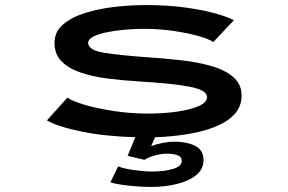

<svg xmlns="http://www.w3.org/2000/svg" viewBox="-20 -532 1140 759"><path d="M578 207Q554 207 521.8 204.8Q489.5 202.5 460.2 198.2Q431 194 416.5 188.5L447 126Q471.5 135 510.8 140.5Q550 146 581.5 146Q629.5 146 664 135.8Q698.5 125.5 698.5 104Q698.5 87.5 681.2 81.5Q664 75.5 639.5 75.5Q616 75.5 589.8 83.2Q563.5 91 551.5 100L484.5 84L515 10.5Q393 7 299.8 -12.5Q206.5 -32 165.5 -56L246.5 -146Q267 -131.5 317 -117Q367 -102.5 432.2 -92.8Q497.5 -83 564 -83Q627.5 -83 680.8 -90.8Q734 -98.5 766.2 -113Q798.5 -127.5 798.5 -148Q798.5 -176 729.5 -189.2Q660.5 -202.5 529.5 -210Q464 -214 404 -221.8Q344 -229.5 297 -245.8Q250 -262 222.8 -290Q195.5 -318 195.5 -362.5Q195.5 -406.5 229.5 -435.5Q263.5 -464.5 318 -481.2Q372.5 -498 435.5 -505Q498.5 -512 556.5 -512Q643 -512 713.2 -502.2Q783.5 -492.5 832.8 -478.5Q882 -464.5 904.5 -452L823 -365.5Q806 -378 763 -390Q720 -402 664 -410Q608 -418 551.5 -418Q512 -418 472.5 -414.5Q433 -411 400.2 -404Q367.5 -397 348 -386.8Q328.5 -376.5 328.5 -362.5Q328.5 -334 389.8 -323.8Q451 -313.5 564.5 -305.5Q627.5 -301.5 692.8 -294.2Q758 -287 812.8 -271.8Q867.5 -256.5 901.2 -228.2Q935 -200 935 -154Q935 -110 905.8 -79.2Q876.5 -48.5 827.2 -29.5Q778 -10.5 717 -1Q656 8.5 593 10.5L577.5 45.5Q597.5 38 622.8 33Q648 28 668.5 28Q718 28 751.2 44.5Q784.5 61 784.5 101.5Q784.5 136.5 755.8 160Q727 183.5 679.8 195.2Q632.5 207 578 207Z"/></svg>

Font: Trispace Expanded Medium
Style: Regular
Weight: 500
Width: 7
Designer: Tyler Finck
Foundry: Etcetera Type Company
Version: Version 1.210; ttfautohint (v1.8.3)